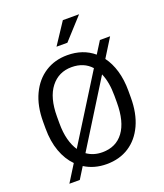

<svg xmlns="http://www.w3.org/2000/svg" viewBox="-173 -1052 1034 1210"><g transform="rotate(-20 344.0 -446.5)"><path d="M629.9 -377.9V-333Q629.9 -226.6 594.5 -149.7Q559.1 -72.8 495.1 -31.5Q431.2 9.8 344.7 9.8Q261.7 9.8 197.3 -30.8L149.9 45.4H80.1L150.9 -67.9Q106.9 -112.3 82.5 -179.4Q58.1 -246.6 58.1 -333V-377.9Q58.1 -484.4 94.5 -561.3Q130.9 -638.2 195.3 -679.4Q259.8 -720.7 343.8 -720.7Q448.7 -720.7 520.5 -660.2L570.8 -740.2H639.2L562 -616.2Q594.7 -572.3 612.3 -512.2Q629.9 -452.1 629.9 -377.9ZM151.4 -333Q151.4 -272.5 163.8 -225.3Q176.3 -178.2 198.7 -145L474.6 -586.4Q425.8 -640.6 343.8 -640.6Q256.3 -640.6 203.9 -573.2Q151.4 -505.9 151.4 -378.9ZM536.6 -333V-378.9Q536.6 -470.2 509.3 -531.7L241.2 -101.1Q285.2 -69.8 344.7 -69.8Q436.5 -69.8 486.6 -137.5Q536.6 -205.1 536.6 -333ZM299.3 -793.9 394 -937.5H502.9L372.1 -793.9Z"/></g></svg>

Font: Vazirmatn RD FD
Style: Regular
Weight: 400
Designer: Saber Rastikerdar
Foundry: Saber Rastikerdar
Version: Version 33.003